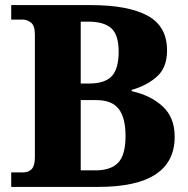

<svg xmlns="http://www.w3.org/2000/svg" viewBox="-20 -734 738 754"><path d="M24 0V-57H71Q93 -57 105 -70.5Q117 -84 117 -117V-598Q117 -633 102 -645Q87 -657 70 -657H24V-714H336Q483 -714 559.5 -672.5Q636 -631 636 -536Q636 -468 595.5 -432.5Q555 -397 497 -381V-376Q571 -360 618.5 -316.5Q666 -273 666 -197Q666 0 366 0ZM330 -406Q392 -406 419 -435Q446 -464 446 -531Q446 -597 417 -623Q388 -649 328 -649H297V-406ZM355 -65Q415 -65 444 -95Q473 -125 473 -200Q473 -272 446 -306.5Q419 -341 357 -341H297V-65Z"/></svg>

Font: Noto Serif Tamil ExtraBold
Style: Italic
Weight: 800
Italic angle: -12°
Designer: Indian Type Foundry, Tom Grace, and the Monotype Design Team
Foundry: Monotype Imaging Inc.
Version: Version 2.003; ttfautohint (v1.8.4.7-5d5b)